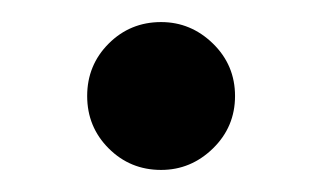

<svg xmlns="http://www.w3.org/2000/svg" viewBox="-20 -145 291 174"><path d="M59 -58Q59 -86 78.5 -105.5Q98 -125 126 -125Q153 -125 173 -105.5Q193 -86 193 -58Q193 -30 173 -10.5Q153 9 126 9Q98 9 78.5 -10.5Q59 -30 59 -58Z"/></svg>

Font: MedMera Sans Display
Style: Regular
Weight: 500
Designer: Kasper Nordkvist
Foundry: UNCUT.wtf
Version: Version 1.300